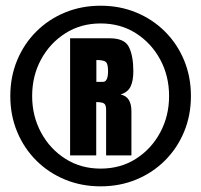

<svg xmlns="http://www.w3.org/2000/svg" viewBox="-20 -762 715 682"><path d="M337.4 -100.1Q269 -100.1 210.7 -124.3Q152.3 -148.4 108.6 -192.1Q64.9 -235.8 40.8 -294.2Q16.6 -352.5 16.6 -420.9Q16.6 -489.3 40.8 -547.6Q64.9 -606 108.6 -649.7Q152.3 -693.4 210.7 -717.5Q269 -741.7 337.4 -741.7Q405.8 -741.7 464.1 -717.5Q522.5 -693.4 566.2 -649.7Q609.9 -606 634 -547.6Q658.2 -489.3 658.2 -420.9Q658.2 -352.5 634 -294.2Q609.9 -235.8 566.2 -192.1Q522.5 -148.4 464.1 -124.3Q405.8 -100.1 337.4 -100.1ZM337.4 -163.1Q408.2 -163.1 462.9 -198Q517.6 -232.9 549.1 -291.5Q580.6 -350.1 580.6 -420.9Q580.6 -492.2 549.1 -550.5Q517.6 -608.9 462.9 -643.8Q408.2 -678.7 337.4 -678.7Q267.1 -678.7 212.2 -643.8Q157.2 -608.9 125.7 -550.5Q94.2 -492.2 94.2 -420.9Q94.2 -350.1 125.7 -291.5Q157.2 -232.9 212.2 -198Q267.1 -163.1 337.4 -163.1ZM229 -210V-626H370.1Q423.3 -626 438.5 -594Q453.6 -562 453.6 -509.3Q453.6 -475.6 444.1 -455.1Q434.6 -434.6 408.2 -426.3Q446.8 -418.9 446.8 -366.7V-210H356.9V-372.1Q356.9 -390.6 348.6 -395Q340.3 -399.4 321.8 -399.4V-210ZM322.3 -471.2H345.7Q363.8 -471.2 363.8 -509.3Q363.8 -535.2 356 -542Q348.1 -548.8 322.3 -548.8Z"/></svg>

Font: Anton SC
Style: Regular
Weight: 400
Designer: Vernon Adams
Foundry: Vernon Adams
Version: Version 2.116; ttfautohint (v1.8.4.7-5d5b)